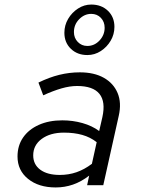

<svg xmlns="http://www.w3.org/2000/svg" viewBox="-20 -814 640 844"><path d="M225 10Q150 10 103.5 -27.5Q57 -65 57 -126Q57 -174 81.5 -209.5Q106 -245 150.5 -265Q195 -285 254 -285Q300 -285 342.5 -273Q385 -261 416 -238L430 -299Q445 -367 417 -401.5Q389 -436 319 -436Q287 -436 250.5 -425.5Q214 -415 170 -395L149 -451Q196 -474 240.5 -485Q285 -496 331 -496Q394 -496 436.5 -472Q479 -448 497 -405Q515 -362 502 -305L434 0H363L372 -42Q337 -15 300.5 -2.5Q264 10 225 10ZM126 -131Q126 -91 157 -68Q188 -45 243 -45Q282 -45 316.5 -57Q351 -69 384 -94L405 -189Q377 -211 341.5 -221Q306 -231 261 -231Q201 -231 163.5 -203.5Q126 -176 126 -131ZM364 -572Q320 -572 291.5 -599.5Q263 -627 263 -670Q263 -703 279.5 -731Q296 -759 323 -776.5Q350 -794 381 -794Q426 -794 454.5 -766.5Q483 -739 483 -696Q483 -663 466.5 -635Q450 -607 423 -589.5Q396 -572 364 -572ZM364 -612Q395 -612 417.5 -636Q440 -660 440 -692Q440 -718 423.5 -735.5Q407 -753 381 -753Q351 -753 328 -729.5Q305 -706 305 -673Q305 -647 322 -629.5Q339 -612 364 -612Z"/></svg>

Font: Red Hat Mono
Style: Italic
Weight: 400
Italic angle: -12°
Monospace: yes
Designer: Pentagram, MCKL
Foundry: MCKL
Version: Version 1.030